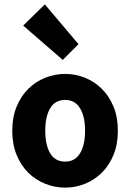

<svg xmlns="http://www.w3.org/2000/svg" viewBox="-20 -846 595 878"><path d="M278 12Q231 12 187 -5.5Q143 -23 109.5 -56Q76 -89 56 -137.5Q36 -186 36 -248Q36 -310 56 -358.5Q76 -407 109.5 -440Q143 -473 187 -490.5Q231 -508 278 -508Q325 -508 368.5 -490.5Q412 -473 445.5 -440Q479 -407 499 -358.5Q519 -310 519 -248Q519 -186 499 -137.5Q479 -89 445.5 -56Q412 -23 368.5 -5.5Q325 12 278 12ZM278 -107Q323 -107 346 -145Q369 -183 369 -248Q369 -313 346 -351Q323 -389 278 -389Q232 -389 209.5 -351Q187 -313 187 -248Q187 -183 209.5 -145Q232 -107 278 -107ZM267 -572 86 -729 185 -826 339 -644Z"/></svg>

Font: Font
Style: ¶
Weight: 700
Designer: Paul D. Hunt
Foundry: Adobe Systems Incorporated
Version: Version 3.000